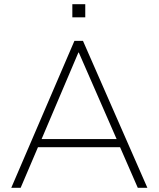

<svg xmlns="http://www.w3.org/2000/svg" viewBox="-20 -901 761 921"><path d="M34 0 337 -705H378L687 0H641L552 -204L575 -195H138L166 -204L79 0ZM356 -649 177 -228 155 -234H558L542 -228L358 -649ZM327 -818V-881H389V-818Z"/></svg>

Font: Mulish ExtraLight
Style: Regular
Weight: 200
Designer: Vernon Adams
Foundry: Vernon Adams
Version: Version 3.603